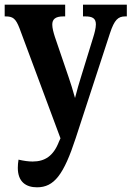

<svg xmlns="http://www.w3.org/2000/svg" viewBox="-20 -556 561 819"><path d="M138 243C211 243 252 189 303 33L449 -414C468 -472 484 -486 514 -486H521V-536H334V-486H344C374 -486 389 -478 389 -452C389 -436 383 -414 378 -398L325 -226C316 -197 310 -177 300 -138C289 -177 283 -197 273 -226L214 -399C208 -418 203 -436 203 -451C203 -473 215 -486 250 -486H258V-536H0V-486H4C35 -486 47 -477 63 -436L238 34L232 47C208 110 171 133 119 133C101 133 81 130 59 125C57 137 56 149 56 160C56 220 91 243 138 243Z"/></svg>

Font: Noto Serif Condensed
Style: Bold
Weight: 700
Width: 3
Designer: Monotype Design Team
Foundry: Monotype Imaging Inc.
Version: Version 2.015